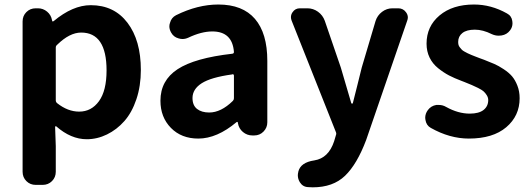

<svg xmlns="http://www.w3.org/2000/svg" viewBox="-20 -594 2331 842"><path d="M136.7 216.8Q112.3 216.8 95.7 200.2Q79.1 183.6 79.1 159.2V-500Q79.1 -524.4 95.7 -541Q112.3 -557.6 136.7 -557.6H146.5Q168.9 -557.6 186.5 -543Q204.1 -528.3 208 -505.9L209 -502Q209 -500 210.9 -500Q212.9 -500 214.8 -501Q298.8 -571.3 377.9 -571.3Q480.5 -571.3 539.1 -494.1Q597.7 -417 597.7 -287.1Q597.7 -216.8 578.1 -158.7Q558.6 -100.6 525.4 -63Q492.2 -25.4 449.2 -4.4Q406.2 16.6 360.4 16.6Q291 16.6 226.6 -40Q224.6 -41 223.1 -40Q221.7 -39.1 221.7 -37.1L224.6 46.9V159.2Q224.6 183.6 208 200.2Q191.4 216.8 167 216.8ZM327.1 -104.5Q380.9 -104.5 414.1 -150.4Q447.3 -196.3 447.3 -285.2Q447.3 -451.2 335.9 -451.2Q285.2 -451.2 230.5 -397.5Q224.6 -392.6 224.6 -385.7V-154.3Q224.6 -146.5 230.5 -141.6Q277.3 -104.5 327.1 -104.5Z M849.6 13.7Q775.4 13.7 729.5 -33.2Q683.6 -80.1 683.6 -152.3Q683.6 -241.2 758.8 -290.5Q834 -339.8 999 -358.4Q1005.9 -359.4 1005.9 -366.2Q999 -456.1 911.1 -456.1Q863.3 -456.1 805.7 -428.7Q793 -422.9 780.3 -422.9Q771.5 -422.9 762.7 -425.8Q741.2 -431.6 730.5 -451.2Q722.7 -464.8 722.7 -478.5Q722.7 -486.3 725.6 -494.1Q731.4 -516.6 752 -527.3Q846.7 -574.2 937.5 -574.2Q1043.9 -574.2 1098.1 -511.2Q1152.3 -448.2 1152.3 -327.1V-57.6Q1152.3 -34.2 1135.7 -17.1Q1119.1 0 1094.7 0H1086.9Q1063.5 0 1045.4 -15.1Q1027.3 -30.3 1023.4 -53.7L1022.5 -58.6Q1021.5 -59.6 1020 -59.6Q1018.6 -59.6 1017.6 -58.6Q931.6 13.7 849.6 13.7ZM897.5 -100.6Q949.2 -100.6 1001 -151.4Q1005.9 -156.2 1005.9 -163.1V-261.7Q1005.9 -268.6 1000 -268.6Q999 -268.6 998 -267.6Q905.3 -254.9 864.7 -229Q824.2 -203.1 824.2 -164.1Q824.2 -131.8 844.2 -116.2Q864.3 -100.6 897.5 -100.6Z M1351.6 227.5Q1340.8 227.5 1331.1 226.6Q1307.6 225.6 1294.9 205.1Q1286.1 190.4 1286.1 174.8Q1286.1 168 1288.1 160.2V159.2Q1297.9 118.2 1358.4 109.4Q1420.9 99.6 1445.3 25.4L1453.1 -1Q1456.1 -7.8 1453.1 -14.6L1258.8 -503.9Q1255.9 -511.7 1255.9 -518.6Q1255.9 -530.3 1262.7 -540Q1274.4 -557.6 1294.9 -557.6H1328.1Q1353.5 -557.6 1374.5 -542.5Q1395.5 -527.3 1404.3 -502.9L1474.6 -297.9Q1477.5 -290 1520.5 -141.6Q1521.5 -139.6 1523.9 -139.6Q1526.4 -139.6 1527.3 -141.6Q1533.2 -167 1546.9 -219.2Q1560.5 -271.5 1566.4 -297.9L1627 -502Q1634.8 -526.4 1655.3 -542Q1675.8 -557.6 1701.2 -557.6H1726.6Q1748 -557.6 1760.7 -540Q1768.6 -529.3 1768.6 -517.6Q1768.6 -510.7 1765.6 -502.9L1585.9 19.5Q1545.9 126 1493.2 176.8Q1440.4 227.5 1351.6 227.5Z M2036.1 13.7Q1952.1 13.7 1869.1 -33.2Q1849.6 -43.9 1845.7 -68.4Q1844.7 -73.2 1844.7 -77.1Q1844.7 -95.7 1856.4 -111.3Q1870.1 -129.9 1893.6 -133.8Q1899.4 -133.8 1904.3 -133.8Q1921.9 -133.8 1936.5 -125Q1989.3 -95.7 2040 -95.7Q2080.1 -95.7 2100.6 -111.8Q2121.1 -127.9 2121.1 -155.3Q2121.1 -166 2114.7 -176.3Q2108.4 -186.5 2100.6 -193.4Q2092.8 -200.2 2076.2 -208.5Q2059.6 -216.8 2048.8 -221.2Q2038.1 -225.6 2016.6 -234.4Q2007.8 -237.3 2003.9 -239.3Q1972.7 -251 1949.2 -263.2Q1925.8 -275.4 1901.4 -294.9Q1877 -314.5 1863.8 -341.8Q1850.6 -369.1 1850.6 -402.3Q1850.6 -478.5 1907.7 -526.4Q1964.8 -574.2 2058.6 -574.2Q2133.8 -574.2 2203.1 -535.2Q2223.6 -524.4 2226.6 -502Q2227.5 -497.1 2227.5 -492.2Q2227.5 -474.6 2216.8 -460.9Q2203.1 -442.4 2179.7 -438.5Q2173.8 -437.5 2167 -437.5Q2151.4 -437.5 2136.7 -444.3Q2097.7 -463.9 2062.5 -463.9Q2026.4 -463.9 2007.8 -449.2Q1989.3 -434.6 1989.3 -410.2Q1989.3 -403.3 1990.7 -397.5Q1992.2 -391.6 1996.6 -386.2Q2001 -380.9 2004.9 -376.5Q2008.8 -372.1 2017.1 -367.7Q2025.4 -363.3 2030.8 -360.4Q2036.1 -357.4 2047.4 -353Q2058.6 -348.6 2064.5 -346.2Q2070.3 -343.8 2083.5 -338.9Q2096.7 -334 2102.5 -332Q2129.9 -321.3 2147.9 -313.5Q2166 -305.7 2189 -290.5Q2211.9 -275.4 2225.6 -259.3Q2239.3 -243.2 2249 -218.3Q2258.8 -193.4 2258.8 -163.1Q2258.8 -85.9 2200.2 -36.1Q2141.6 13.7 2036.1 13.7Z"/></svg>

Font: Gen Jyuu Gothic P Bold
Style: Bold
Weight: 700
Designer: [Source Han Sans]
Ryoko NISHIZUKA  (kana & ideographs); Paul D. Hunt (Latin, Greek & Cyrillic); Wenlong ZHANG  (bopomofo
Version: Version 1.002.20150607